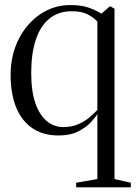

<svg xmlns="http://www.w3.org/2000/svg" viewBox="-20 -538 550 778"><path d="M288.5 221V202.5L374.5 187.5V23V-76Q367 -63 347.8 -42.2Q328.5 -21.5 296.2 -5.2Q264 11 217.5 11Q155.5 11 112 -18Q68.5 -47 45.8 -102Q23 -157 23 -234.5Q23 -314 55.2 -378.2Q87.5 -442.5 142.5 -480Q197.5 -517.5 264.5 -517.5Q307.5 -517.5 336.2 -508Q365 -498.5 391 -482.5L424 -511.5H429L444 -502.5V187.5L510 202.5V221ZM236 -23Q271.5 -23 298.5 -35.2Q325.5 -47.5 344.5 -64Q363.5 -80.5 374.5 -92.5V-450.5Q363.5 -464 338.2 -478.2Q313 -492.5 271 -492.5Q217.5 -492.5 180.8 -463Q144 -433.5 125.2 -377.5Q106.5 -321.5 106.5 -242Q106.5 -168 123.5 -119.5Q140.5 -71 170 -47Q199.5 -23 236 -23Z"/></svg>

Font: Merriweather 144pt Light
Style: Regular
Weight: 300
Version: Version 2.100